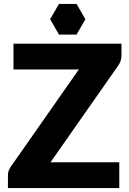

<svg xmlns="http://www.w3.org/2000/svg" viewBox="-20 -949 650 969"><path d="M593 -728.5V-667.5Q593 -654.5 588.8 -642Q584.5 -629.5 577 -618.5L235 -130H582V0H20V-65Q20 -76.5 24 -87.8Q28 -99 35 -108.5L378 -598.5H48V-728.5ZM411 -852 366.5 -929H277.5L233 -852L277.5 -774.5H366.5Z"/></svg>

Font: LatoHex
Style: Regular
Weight: 900
Designer: Lukasz Dziedzic
Foundry: tyPoland Lukasz Dziedzic
Version: Version 1.104; Western+Polish opensource